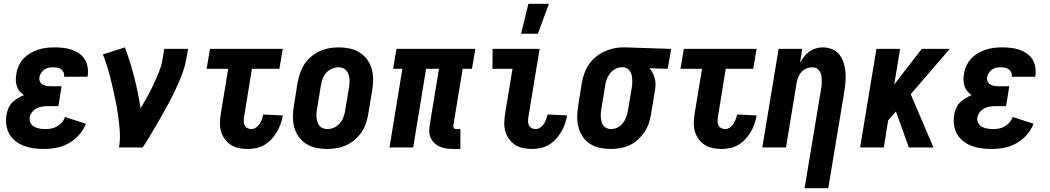

<svg xmlns="http://www.w3.org/2000/svg" viewBox="-20 -778 5540 1013"><path d="M211 8Q184 8 158 4.5Q132 1 107.5 -8Q83 -17 63 -32.5Q43 -48 30 -70Q17 -92 13.5 -118.5Q10 -145 14 -172Q17 -189 24 -206Q31 -223 44 -236.5Q57 -250 73 -259.5Q89 -269 106 -276Q94 -285 84 -296.5Q74 -308 69 -323Q64 -338 63.5 -354.5Q63 -371 66 -387Q69 -409 78.5 -430Q88 -451 103.5 -468Q119 -485 139.5 -497Q160 -509 181 -516Q202 -523 224 -525.5Q246 -528 267 -528Q291 -528 313.5 -525.5Q336 -523 357 -516Q378 -509 396.5 -496.5Q415 -484 426.5 -466Q438 -448 442 -425.5Q446 -403 443 -380L441 -373H317L318 -375Q320 -387 315 -397Q310 -407 301.5 -413Q293 -419 281.5 -421Q270 -423 259 -423Q247 -423 235.5 -420.5Q224 -418 214 -411Q204 -404 197 -393Q190 -382 188 -371Q186 -359 190.5 -348.5Q195 -338 204 -332.5Q213 -327 224 -325Q235 -323 247 -323H305L288 -218H230Q216 -218 201 -215.5Q186 -213 172.5 -206Q159 -199 149 -186Q139 -173 137 -159Q134 -143 141 -129.5Q148 -116 161 -109Q174 -102 189.5 -99.5Q205 -97 221 -97Q236 -97 251.5 -100Q267 -103 281.5 -111.5Q296 -120 307 -133Q318 -146 323 -161L433 -125Q421 -93 397 -66Q373 -39 342.5 -22Q312 -5 278 1.5Q244 8 211 8Z M608 0Q615 -43 612 -86Q609 -129 603 -170Q597 -211 588.5 -252Q580 -293 570.5 -333.5Q561 -374 549.5 -413.5Q538 -453 523 -491L639 -528Q668 -451 688.5 -370Q709 -289 722 -206Q740 -238 758 -270Q776 -302 791 -334.5Q806 -367 819.5 -400.5Q833 -434 838 -468L847 -520H972L963 -468Q956 -427 940.5 -386.5Q925 -346 906.5 -306.5Q888 -267 867 -228Q846 -189 824 -151Q802 -113 779.5 -75Q757 -37 733 0Z M1288 8Q1264 8 1241 3.5Q1218 -1 1199 -13Q1180 -25 1166.5 -43.5Q1153 -62 1146.5 -84Q1140 -106 1140.5 -130.5Q1141 -155 1145 -179L1184 -415H1070L1088 -520H1472L1454 -415H1309L1268 -162Q1266 -150 1266 -138.5Q1266 -127 1270.5 -117.5Q1275 -108 1284.5 -102.5Q1294 -97 1306 -97Q1319 -97 1330.5 -105Q1342 -113 1349.5 -124.5Q1357 -136 1361.5 -148.5Q1366 -161 1369 -174L1472 -169V-168Q1468 -146 1460.5 -124Q1453 -102 1441 -82Q1429 -62 1412.5 -44Q1396 -26 1376 -14Q1356 -2 1333 3Q1310 8 1288 8Z M1706 8Q1676 8 1647.5 2Q1619 -4 1595.5 -19Q1572 -34 1556 -56.5Q1540 -79 1532.5 -106.5Q1525 -134 1525.5 -164Q1526 -194 1531 -223L1550 -343Q1555 -368 1563.5 -393Q1572 -418 1586.5 -440Q1601 -462 1622 -479.5Q1643 -497 1667 -508Q1691 -519 1716.5 -523.5Q1742 -528 1767 -528Q1797 -528 1825.5 -522Q1854 -516 1877.5 -501Q1901 -486 1917.5 -463.5Q1934 -441 1941.5 -413.5Q1949 -386 1948.5 -356Q1948 -326 1943 -297L1923 -177Q1919 -152 1910.5 -127Q1902 -102 1887 -80Q1872 -58 1851.5 -40.5Q1831 -23 1807 -12Q1783 -1 1757 3.5Q1731 8 1706 8ZM1707 -97Q1725 -97 1742 -104.5Q1759 -112 1772 -126.5Q1785 -141 1791.5 -158.5Q1798 -176 1801 -194L1821 -314Q1823 -326 1824 -338Q1825 -350 1824 -362Q1823 -374 1819 -385Q1815 -396 1808 -405Q1801 -414 1790 -418.5Q1779 -423 1767 -423Q1749 -423 1731.5 -415.5Q1714 -408 1701 -393.5Q1688 -379 1682 -361.5Q1676 -344 1673 -326L1653 -206Q1651 -194 1650 -182Q1649 -170 1650 -158Q1651 -146 1654.5 -135Q1658 -124 1665 -115Q1672 -106 1683.5 -101.5Q1695 -97 1707 -97Z M2409 8H2371Q2353 8 2335.5 5.5Q2318 3 2302 -3.5Q2286 -10 2273.5 -21.5Q2261 -33 2253.5 -48Q2246 -63 2245 -81Q2244 -99 2247 -117L2296 -415H2228L2160 0H2035L2103 -415H2054L2072 -520H2488L2470 -415H2421L2372 -117Q2371 -113 2372 -109Q2373 -105 2375 -102Q2377 -99 2381 -98Q2385 -97 2389 -97H2409Z M2788 8Q2764 8 2741 3.5Q2718 -1 2699 -13Q2680 -25 2666.5 -43.5Q2653 -62 2646.5 -84Q2640 -106 2640.5 -130.5Q2641 -155 2645 -179L2684 -415H2578L2579 -520H2827L2768 -162Q2766 -150 2766 -138.5Q2766 -127 2770.5 -117.5Q2775 -108 2784.5 -102.5Q2794 -97 2806 -97Q2819 -97 2830.5 -105Q2842 -113 2849.5 -124.5Q2857 -136 2861.5 -148.5Q2866 -161 2869 -174L2972 -169V-168Q2968 -146 2960.5 -124Q2953 -102 2941 -82Q2929 -62 2912.5 -44Q2896 -26 2876 -14Q2856 -2 2833 3Q2810 8 2788 8ZM2729 -600 2768 -758H2876L2818 -600Z M3203 8Q3173 8 3144.5 2Q3116 -4 3093 -19Q3070 -34 3054.5 -57Q3039 -80 3032 -107.5Q3025 -135 3025.5 -164.5Q3026 -194 3031 -223L3050 -343Q3055 -368 3063.5 -392Q3072 -416 3087 -438Q3102 -460 3122.5 -477Q3143 -494 3166.5 -505Q3190 -516 3215 -522Q3240 -528 3264 -528H3281L3521 -520L3503 -415L3406 -418Q3417 -407 3424 -393Q3431 -379 3435 -363Q3439 -347 3438.5 -330Q3438 -313 3435 -297L3415 -177Q3411 -152 3403 -127.5Q3395 -103 3380 -81Q3365 -59 3345.5 -41Q3326 -23 3302 -12Q3278 -1 3252.5 3.5Q3227 8 3203 8ZM3204 -97Q3221 -97 3237.5 -105Q3254 -113 3265.5 -127.5Q3277 -142 3283.5 -159Q3290 -176 3293 -194L3313 -314Q3316 -331 3316 -348.5Q3316 -366 3312.5 -382Q3309 -398 3297.5 -410Q3286 -422 3268 -423H3259Q3242 -423 3226 -414Q3210 -405 3198.5 -390.5Q3187 -376 3181 -359.5Q3175 -343 3173 -326L3153 -206Q3151 -194 3150 -182Q3149 -170 3150 -158.5Q3151 -147 3154 -135.5Q3157 -124 3163.5 -115.5Q3170 -107 3180.5 -102Q3191 -97 3204 -97Z M3788 8Q3764 8 3741 3.5Q3718 -1 3699 -13Q3680 -25 3666.5 -43.5Q3653 -62 3646.5 -84Q3640 -106 3640.5 -130.5Q3641 -155 3645 -179L3684 -415H3570L3588 -520H3972L3954 -415H3809L3768 -162Q3766 -150 3766 -138.5Q3766 -127 3770.5 -117.5Q3775 -108 3784.5 -102.5Q3794 -97 3806 -97Q3819 -97 3830.5 -105Q3842 -113 3849.5 -124.5Q3857 -136 3861.5 -148.5Q3866 -161 3869 -174L3972 -169V-168Q3968 -146 3960.5 -124Q3953 -102 3941 -82Q3929 -62 3912.5 -44Q3896 -26 3876 -14Q3856 -2 3833 3Q3810 8 3788 8Z M4225 215 4313 -314Q4315 -325 4315.5 -337Q4316 -349 4315.5 -360.5Q4315 -372 4312.5 -383Q4310 -394 4304 -403.5Q4298 -413 4288 -418Q4278 -423 4266 -423Q4251 -423 4235.5 -417Q4220 -411 4209 -399Q4198 -387 4192 -372Q4186 -357 4183 -341L4127 0H4002L4088 -520H4213L4201 -448Q4211 -464 4223 -479.5Q4235 -495 4250.5 -506Q4266 -517 4284.5 -522.5Q4303 -528 4321 -528Q4347 -528 4370 -518.5Q4393 -509 4408 -490.5Q4423 -472 4430.5 -448.5Q4438 -425 4440.5 -399.5Q4443 -374 4441 -348Q4439 -322 4435 -297L4350 215Z M4775 0 4707 -190 4666 -143 4643 0H4518L4604 -520H4729L4698 -332L4843 -520H4991L4785 -281L4905 0Z M5211 8Q5184 8 5158 4.5Q5132 1 5107.5 -8Q5083 -17 5063 -32.5Q5043 -48 5030 -70Q5017 -92 5013.5 -118.5Q5010 -145 5014 -172Q5017 -189 5024 -206Q5031 -223 5044 -236.5Q5057 -250 5073 -259.5Q5089 -269 5106 -276Q5094 -285 5084 -296.5Q5074 -308 5069 -323Q5064 -338 5063.5 -354.5Q5063 -371 5066 -387Q5069 -409 5078.5 -430Q5088 -451 5103.5 -468Q5119 -485 5139.5 -497Q5160 -509 5181 -516Q5202 -523 5224 -525.5Q5246 -528 5267 -528Q5291 -528 5313.5 -525.5Q5336 -523 5357 -516Q5378 -509 5396.5 -496.5Q5415 -484 5426.5 -466Q5438 -448 5442 -425.5Q5446 -403 5443 -380L5441 -373H5317L5318 -375Q5320 -387 5315 -397Q5310 -407 5301.5 -413Q5293 -419 5281.5 -421Q5270 -423 5259 -423Q5247 -423 5235.5 -420.5Q5224 -418 5214 -411Q5204 -404 5197 -393Q5190 -382 5188 -371Q5186 -359 5190.5 -348.5Q5195 -338 5204 -332.5Q5213 -327 5224 -325Q5235 -323 5247 -323H5305L5288 -218H5230Q5216 -218 5201 -215.5Q5186 -213 5172.5 -206Q5159 -199 5149 -186Q5139 -173 5137 -159Q5134 -143 5141 -129.5Q5148 -116 5161 -109Q5174 -102 5189.5 -99.5Q5205 -97 5221 -97Q5236 -97 5251.5 -100Q5267 -103 5281.5 -111.5Q5296 -120 5307 -133Q5318 -146 5323 -161L5433 -125Q5421 -93 5397 -66Q5373 -39 5342.5 -22Q5312 -5 5278 1.5Q5244 8 5211 8Z"/></svg>

Font: Iosevka Extrabold
Style: Italic
Weight: 800
Italic angle: -9°
Monospace: yes
Designer: Belleve Invis
Foundry: Belleve Invis
Version: Version 32.5.0; ttfautohint (v1.8.4)